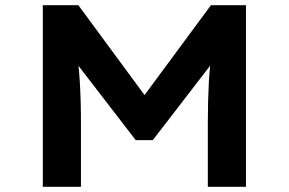

<svg xmlns="http://www.w3.org/2000/svg" viewBox="-20 -720 1113 740"><path d="M145 0V-700H282L578 -298H496L793 -700H928V0H781V-246Q781 -332 785 -404.5Q789 -477 801 -551L817 -502L569 -180H503L255 -502L272 -551Q283 -479 287.5 -406.5Q292 -334 292 -246V0Z"/></svg>

Font: Lexend Mega SemiBold
Style: Regular
Weight: 600
Designer: Bonnie Shaver-Troup, Thomas Jockin
Foundry: Lexend
Version: Version 1.007